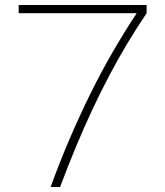

<svg xmlns="http://www.w3.org/2000/svg" viewBox="-20 -750 663 770"><path d="M183 0Q220 -102 260.5 -196Q301 -290 343.5 -376Q386 -462 432 -541.5Q478 -621 527 -695V-697H55V-730H568V-697Q528 -638 490.5 -575.5Q453 -513 418 -446.5Q383 -380 349.5 -308.5Q316 -237 284 -160Q252 -83 221 0Z"/></svg>

Font: M PLUS 2 Thin ExtraLight
Style: Regular
Weight: 250
Version: Version 1.001